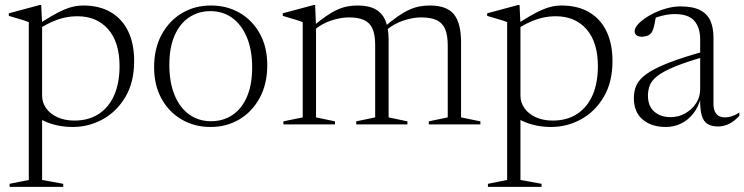

<svg xmlns="http://www.w3.org/2000/svg" viewBox="-20 -486 2908 750"><path d="M447 -227.5Q447 -321 402.5 -371.8Q358 -422.5 282.5 -422.5Q255.5 -422.5 229.5 -416.5Q203.5 -410.5 175.5 -397.2Q147.5 -384 116 -361.5L113.5 -380Q152 -406 180.2 -422.5Q208.5 -439 230.2 -448.2Q252 -457.5 269.8 -461Q287.5 -464.5 304 -464.5Q368.5 -464.5 413 -438.2Q457.5 -412 480.8 -363.5Q504 -315 504 -247.5Q504 -165 470 -107.5Q436 -50 381.2 -20Q326.5 10 264 10Q234 10 206 4.2Q178 -1.5 153.5 -12.8Q129 -24 109 -41H144.5V217L227 232V244H17.5V232L92.5 217V-399.5Q86 -402.5 74.8 -406Q63.5 -409.5 48.2 -414Q33 -418.5 14.5 -424V-434L135.5 -466.5H141L144.5 -393V-112Q144.5 -85.5 160.2 -63.2Q176 -41 204.5 -28Q233 -15 270.5 -15Q326.5 -15 366 -41Q405.5 -67 426.2 -114.5Q447 -162 447 -227.5Z M804 -12.5Q851 -12.5 887.2 -36.2Q923.5 -60 944.2 -107Q965 -154 965 -222.5Q965 -290.5 944.5 -339.8Q924 -389 887.5 -415.8Q851 -442.5 802 -442.5Q755.5 -442.5 719.2 -418.5Q683 -394.5 662.2 -347.8Q641.5 -301 641.5 -232.5Q641.5 -164.5 661.8 -115Q682 -65.5 718.8 -39Q755.5 -12.5 804 -12.5ZM802 10Q740 10 690 -19Q640 -48 611 -100.5Q582 -153 582 -223.5Q582 -296.5 611.2 -350.5Q640.5 -404.5 690.5 -434.5Q740.5 -464.5 804 -464.5Q866.5 -464.5 916.2 -435.8Q966 -407 995 -354.5Q1024 -302 1024 -231.5Q1024 -158.5 994.8 -104.2Q965.5 -50 915.5 -20Q865.5 10 802 10Z M1214.5 -381V-27.5L1288.5 -12V0H1087V-12L1162.5 -27.5V-399.5Q1154.5 -403 1136.5 -408.5Q1118.5 -414 1084.5 -424V-434L1205.5 -466.5H1211ZM1498 -331.5V-27.5L1571.5 -12V0H1371.5V-12L1445.5 -27.5V-310.5Q1445.5 -350 1435.2 -373.5Q1425 -397 1402.5 -407.5Q1380 -418 1343 -418Q1311 -418 1274.2 -406Q1237.5 -394 1208 -369L1197.5 -379Q1228.5 -405.5 1252.8 -422.2Q1277 -439 1297.8 -448.2Q1318.5 -457.5 1337.5 -461Q1356.5 -464.5 1377 -464.5Q1421 -464.5 1447.5 -449.2Q1474 -434 1486 -404.5Q1498 -375 1498 -331.5ZM1781 -321V-27.5L1856.5 -12V0H1655V-12L1729 -27.5V-307.5Q1729 -349.5 1718.5 -373.2Q1708 -397 1685.2 -407.5Q1662.5 -418 1625.5 -418Q1593 -418 1556 -405.8Q1519 -393.5 1489.5 -368.5L1478.5 -378.5Q1509.5 -405 1534 -422Q1558.5 -439 1579.2 -448.2Q1600 -457.5 1619.5 -461Q1639 -464.5 1659 -464.5Q1725 -464.5 1753 -430.2Q1781 -396 1781 -321Z M2315.5 -227.5Q2315.5 -321 2271 -371.8Q2226.5 -422.5 2151 -422.5Q2124 -422.5 2098 -416.5Q2072 -410.5 2044 -397.2Q2016 -384 1984.5 -361.5L1982 -380Q2020.5 -406 2048.8 -422.5Q2077 -439 2098.8 -448.2Q2120.5 -457.5 2138.2 -461Q2156 -464.5 2172.5 -464.5Q2237 -464.5 2281.5 -438.2Q2326 -412 2349.2 -363.5Q2372.5 -315 2372.5 -247.5Q2372.5 -165 2338.5 -107.5Q2304.5 -50 2249.8 -20Q2195 10 2132.5 10Q2102.5 10 2074.5 4.2Q2046.5 -1.5 2022 -12.8Q1997.5 -24 1977.5 -41H2013V217L2095.5 232V244H1886V232L1961 217V-399.5Q1954.5 -402.5 1943.2 -406Q1932 -409.5 1916.8 -414Q1901.5 -418.5 1883 -424V-434L2004 -466.5H2009.5L2013 -393V-112Q2013 -85.5 2028.8 -63.2Q2044.5 -41 2073 -28Q2101.5 -15 2139 -15Q2195 -15 2234.5 -41Q2274 -67 2294.8 -114.5Q2315.5 -162 2315.5 -227.5Z M2738 -287.5 2740.5 -267Q2664.5 -245.5 2619 -227Q2573.5 -208.5 2550 -190.8Q2526.5 -173 2518.8 -154Q2511 -135 2511 -112Q2511 -72.5 2535.2 -50.5Q2559.5 -28.5 2599.5 -28.5Q2631 -28.5 2657.2 -43.5Q2683.5 -58.5 2699.2 -83Q2715 -107.5 2715 -136.5V-332Q2715 -378.5 2692 -404.8Q2669 -431 2616 -431Q2593.5 -431 2568.2 -425Q2543 -419 2513.5 -405.5L2542.5 -424Q2540 -408 2537.2 -394.2Q2534.5 -380.5 2531 -370.5Q2527.5 -360.5 2522.5 -355.5Q2517 -349 2507 -345.8Q2497 -342.5 2487 -342.5Q2474 -342.5 2466.5 -348.2Q2459 -354 2459 -363.5Q2459 -378.5 2476.2 -395.5Q2493.5 -412.5 2520.5 -427.5Q2547.5 -442.5 2578.5 -451.8Q2609.5 -461 2637.5 -461Q2686 -461 2714.5 -446.5Q2743 -432 2755 -404.8Q2767 -377.5 2767 -340V-81Q2767 -61.5 2772.8 -49.8Q2778.5 -38 2788.5 -32.8Q2798.5 -27.5 2812 -27.5Q2826 -27.5 2839 -31.8Q2852 -36 2868 -46.5V-33.5Q2847 -11 2826.8 -1.5Q2806.5 8 2785 8Q2759.5 8 2743.5 -2Q2727.5 -12 2720.8 -36.5Q2714 -61 2715 -103.5L2718 -105Q2708 -67.5 2687.8 -42Q2667.5 -16.5 2640 -3.2Q2612.5 10 2580.5 10Q2525.5 10 2490.8 -18.8Q2456 -47.5 2456 -103Q2456 -130.5 2466.2 -153.2Q2476.5 -176 2505.5 -197Q2534.5 -218 2590.2 -240Q2646 -262 2738 -287.5Z"/></svg>

Font: Newsreader 36pt Light
Style: Regular
Weight: 300
Designer: Hugues Gentile
Foundry: Production Type
Version: Version 1.003